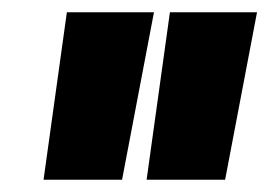

<svg xmlns="http://www.w3.org/2000/svg" viewBox="-20 -720 439 313"><path d="M51 -427 89 -700H231L179 -427ZM219 -427 257 -700H399L347 -427Z"/></svg>

Font: Georama Condensed ExtraBold
Style: Italic
Weight: 800
Width: 3
Italic angle: -9°
Designer: Jean-Baptiste Levee
Foundry: Production Type
Version: Version 1.000